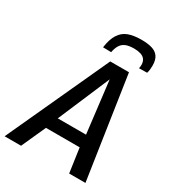

<svg xmlns="http://www.w3.org/2000/svg" viewBox="-248 -1034 1044 1154"><g transform="rotate(30 274.5 -457.0)"><path d="M-33 0 292 -707H422L528 0H415L391 -168H157L81 0ZM190 -253H386L343 -612ZM390 -914Q434 -914 464 -905Q494 -896 509.5 -873.5Q525 -851 525 -812Q525 -798 523.5 -785Q522 -772 518 -759L462 -758Q464 -766 464.5 -772Q465 -778 465 -785Q464 -807 453.5 -820.5Q443 -834 423.5 -840Q404 -846 379 -846Q342 -846 320 -836.5Q298 -827 286 -807Q274 -787 269 -758L212 -759Q220 -818 242 -852.5Q264 -887 300.5 -900.5Q337 -914 390 -914Z"/></g></svg>

Font: Georama ExtraCondensed Thin Medium
Style: Italic
Weight: 500
Italic angle: -9°
Version: Version 1.001